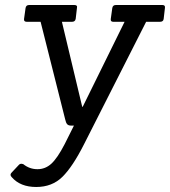

<svg xmlns="http://www.w3.org/2000/svg" viewBox="-20 -512 678 766"><path d="M263 -11Q253 -11 248 -16.5Q243 -22 240 -36L142 -425H87Q74 -425 76 -437L82 -480Q84 -492 96 -492H277Q290 -492 287 -480L282 -437Q280 -425 267 -425H227L308 -86H310L477 -425H432Q420 -425 422 -437L428 -480Q430 -492 442 -492H628Q640 -492 638 -480L633 -437Q632 -425 618 -425H563L315 64Q270 153 229 193.5Q188 234 124.5 234Q61 234 27 195Q22 190 22 185.5Q22 181 26 177L56 145Q62 139 73 143Q98 163 129.5 163Q161 163 185 141Q209 119 238 63L275 -11Z"/></svg>

Font: Sanchez
Style: Italic
Weight: 400
Designer: Daniel Hernández
Foundry: LatinoType
Version: Version 1.001